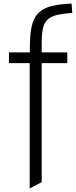

<svg xmlns="http://www.w3.org/2000/svg" viewBox="-20 -833 427 1073"><path d="M146 -480H30V-540H147V-567Q147 -639 157 -685Q167 -731 193 -758.5Q219 -786 264 -798Q309 -810 380 -813L384 -761Q330 -757 297 -749Q264 -741 245 -722.5Q226 -704 219.5 -672.5Q213 -641 213 -591V-540H356V-480H213V185L146 220Z"/></svg>

Font: Plata Sans Light
Style: Regular
Weight: 300
Designer: Pablo Impallari, Andres Torresi, & Cristiano Sobral
Foundry: Pablo Impallari, Andres Torresi, & Cristiano Sobral
Version: Version 1.00;December 28, 2019;FontCreator 12.0.0.2547 64-bi